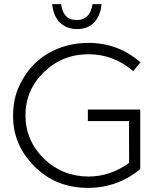

<svg xmlns="http://www.w3.org/2000/svg" viewBox="-20 -909 796 931"><path d="M406.5 2Q250.5 2 147 -102.2Q43.5 -206.5 43.5 -344Q43.5 -371 46 -393.5Q53 -460.5 88.5 -522Q135 -604.5 214 -650.5Q302 -701 409 -701Q552.5 -701 661 -607L626 -564Q530.5 -646 409 -646Q282.5 -646 193 -559.2Q103.5 -472.5 103.5 -350Q103.5 -228 193 -139.5Q283.5 -53 409.5 -53Q514.5 -53 606 -119L605.5 -322H406V-378H660V-89Q550 2 406.5 2ZM352.5 -768Q304.5 -768 272 -798.2Q239.5 -828.5 233 -889H276.5Q280 -854 298.2 -833Q316.5 -812 352.5 -812Q417.5 -812 428.5 -889H472.5Q467.5 -834.5 437.5 -801.2Q407.5 -768 352.5 -768Z"/></svg>

Font: Argentum Novus Light
Style: Regular
Weight: 300
Designer: Julieta Ulanovsky (font) & Cristiano Sobral (main changes)
Foundry: Julieta Ulanovsky (font) & Cristiano Sobral (main changes)
Version: Version 3.00;November 27, 2020;FontCreator 13.0.0.2655 64-bi